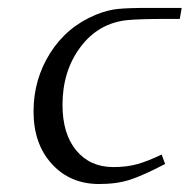

<svg xmlns="http://www.w3.org/2000/svg" viewBox="-20 -459 480 486"><path d="M64.9 -176.8Q64.9 -258.3 107.2 -325Q149.4 -391.6 223.1 -421.9Q252 -433.6 277.8 -436.3Q303.7 -439 356.9 -439H439.9L435.1 -411.1H400.9Q335.4 -411.1 303.2 -408.2Q229.5 -400.9 183.8 -340.1Q138.2 -279.3 138.2 -193.8Q138.2 -120.1 173.1 -78.1Q208 -36.1 267.1 -36.1Q301.3 -36.1 328.1 -43.7Q355 -51.3 389.2 -67.9L397.9 -43.9Q343.8 -15.6 310.1 -4.4Q276.4 6.8 231 6.8Q157.7 6.8 111.3 -43.9Q64.9 -94.7 64.9 -176.8Z"/></svg>

Font: Dehuti
Style: Italic
Weight: 400
Version: Version 1.2